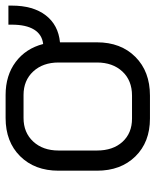

<svg xmlns="http://www.w3.org/2000/svg" viewBox="45 -592 555 685"><g transform="rotate(-90 322.5 -249.5)"><path d="M645 -497V-485Q645 -409 610.5 -364Q576 -319 514 -313V-181Q514 -96 462 -44Q410 8 324 8H242Q158 8 107 -44Q56 -96 56 -181V-318Q56 -403 107.5 -455Q159 -507 244 -507H326Q396 -507 444 -471Q492 -435 508 -373Q542 -377 559.5 -405.5Q577 -434 577 -485V-497ZM442 -318Q442 -374 410 -408.5Q378 -443 326 -443H244Q192 -443 160 -408.5Q128 -374 128 -318V-181Q128 -124 159 -90Q190 -56 242 -56H324Q378 -56 410 -90.5Q442 -125 442 -181Z"/></g></svg>

Font: Bai Jamjuree
Style: Regular
Weight: 400
Designer: Katatrad Aksorn Co.,Ltd.
Foundry: Cadson Demak Co.,Ltd.
Version: Version 1.000; ttfautohint (v1.6)